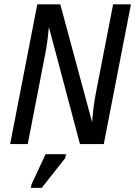

<svg xmlns="http://www.w3.org/2000/svg" viewBox="-20 -679 640 905"><path d="M356.9 0 210.4 -551.8Q203.1 -473.1 193.8 -427.7L110.8 0H27.8L155.8 -658.7H264.2L414.1 -103Q419.9 -178.7 431.2 -236.8L513.2 -658.7H597.2L469.2 0ZM125.5 206.5 128.4 190.4 194.8 47.9H291L287.6 65.9L176.8 206.5Z"/></svg>

Font: Cousine
Style: Italic
Weight: 400
Italic angle: -12°
Monospace: yes
Designer: Steve Matteson
Foundry: Monotype Imaging Inc.
Version: Version 1.21